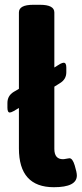

<svg xmlns="http://www.w3.org/2000/svg" viewBox="-20 -774 341 802"><path d="M301 -41Q301 8 205 8Q59 8 59 -154V-323L37 -310Q26 -304 21 -304Q11 -304 11 -324V-344Q11 -374 37 -390L59 -403V-722Q59 -754 119 -754H147Q207 -754 207 -722V-492L231 -507Q241 -512 246 -512Q257 -512 257 -492V-472Q257 -443 231 -427L207 -412V-152Q207 -109 243 -109Q248 -109 257.5 -111Q267 -113 270 -113Q283 -113 292 -83.5Q301 -54 301 -41Z"/></svg>

Font: mmAsap
Style: Bold
Weight: 700
Designer: Pablo Cosgaya
Foundry: Omnibus-Type
Version: Version 1.001